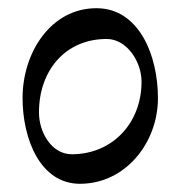

<svg xmlns="http://www.w3.org/2000/svg" viewBox="-20 -434 440 468"><path d="M175 14C285 14 365 -85 365 -195C365 -299 319 -414 215 -414C104 -414 35 -306 35 -195C35 -97 77 14 175 14ZM155 -58C106 -58 75 -111 75 -160C75 -263 140 -339 240 -339C289 -339 325 -284 325 -235C325 -133 253 -58 155 -58Z"/></svg>

Font: Garamond-Math
Style: Regular
Weight: 400
Version: Version 2019-08-16